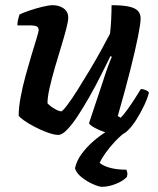

<svg xmlns="http://www.w3.org/2000/svg" viewBox="-20 -520 609 740"><path d="M205 0Q189 0 164 -9Q139 -18 114 -31Q89 -44 71.5 -56.5Q54 -69 52 -75Q52 -105 59.5 -145.5Q67 -186 78.5 -228Q90 -270 101.5 -308Q113 -346 121 -372Q129 -398 129 -404Q129 -415 121 -418.5Q113 -422 100 -422H47Q47 -434 50 -446Q53 -458 55 -464Q69 -471 94 -479.5Q119 -488 144 -494Q169 -500 183 -500Q208 -500 225.5 -487.5Q243 -475 243 -452Q243 -438 235 -407.5Q227 -377 215 -338Q203 -299 191 -257.5Q179 -216 171 -180.5Q163 -145 163 -122Q173 -111 190 -101Q207 -91 216 -91Q221 -91 238.5 -114Q256 -137 279 -173.5Q302 -210 326.5 -251Q351 -292 371.5 -329.5Q392 -367 404 -390Q407 -414 408.5 -445Q410 -476 410 -500Q453 -500 477.5 -494.5Q502 -489 512 -477.5Q522 -466 522 -449Q522 -430 512 -379.5Q502 -329 482.5 -251.5Q463 -174 434 -73L445 -66Q456 -77 470.5 -97Q485 -117 499.5 -139.5Q514 -162 523 -177Q532 -177 542 -172.5Q552 -168 554 -163Q549 -142 536 -114.5Q523 -87 506.5 -60.5Q490 -34 472.5 -17Q455 0 440 0Q417 0 390.5 -8.5Q364 -17 345 -27.5Q326 -38 323 -45L375 -201Q385 -233 395 -260.5Q405 -288 411 -301L406 -304Q389 -270 368.5 -229Q348 -188 325 -147.5Q302 -107 280 -73.5Q258 -40 238.5 -20Q219 0 205 0ZM373 200Q362 200 339 190Q316 180 295.5 164Q275 148 269 129Q275 100 294 74Q313 48 338.5 25.5Q364 3 392 -14L472 -17Q446 1 424 24.5Q402 48 386.5 70Q371 92 364 108Q379 120 405 127Q431 134 467 134Q469 138 470.5 145Q472 152 469 162Q454 178 426 189Q398 200 373 200Z"/></svg>

Font: Texturina Medium 12pt
Style: Bold Italic
Weight: 700
Italic angle: -11°
Version: Version 1.002